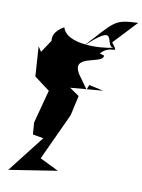

<svg xmlns="http://www.w3.org/2000/svg" viewBox="-97 -902 762 1027"><g transform="rotate(10 284.5 -388.5)"><path d="M395 -639C447 -700 504 -640 450 -709L569 -836C434 -830 447 -819 295 -655C477 -833 407 -681 462 -682C389 -664 208 -657 184 -744C182 -742 121 -714 129 -661L84 -593L66 -620L77 -458L161 -395L113 -214L118 -150L176 -140L21 59L283 18L181 -32L299 -287L323 -395L271 -431L447 -446L369 -463L359 -436L316 -496C225 -616 425 -580 419 -632Z"/></g></svg>

Font: Asimov Silicon
Style: Regular
Weight: 400
Designer: Google
Version: Version 2.000980; 2014